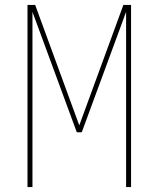

<svg xmlns="http://www.w3.org/2000/svg" viewBox="-20 -755 640 775"><path d="M91 0V-735H122L300 -249L478 -735H509V0H489V-707L310 -221H290L111 -707V0Z"/></svg>

Font: Iosevka Curly Thin Extended
Style: Regular
Weight: 100
Width: 7
Monospace: yes
Designer: Belleve Invis
Foundry: Belleve Invis
Version: Version 11.1.0; ttfautohint (v1.8.3)